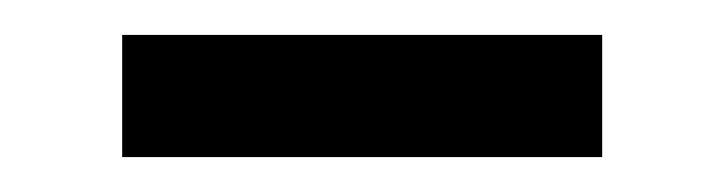

<svg xmlns="http://www.w3.org/2000/svg" viewBox="-20 -312 415 110"><path d="M50 -222V-292H325V-222Z"/></svg>

Font: Spectral
Style: Regular
Weight: 400
Designer: Jean-Baptiste Levee
Foundry: Production Type
Version: Version 2.001